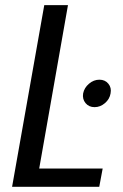

<svg xmlns="http://www.w3.org/2000/svg" viewBox="-20 -717 472 737"><path d="M361 0H26.4L149.9 -697.2H240.9L130.5 -70.1H374.1ZM343 -305.7Q321.2 -305.7 308.4 -321.2Q295.6 -336.6 299.1 -358.4Q303.4 -380.2 321.6 -395.6Q339.7 -411.1 361.6 -411.1Q383.4 -411.1 396 -395.6Q408.7 -380.2 404.4 -358.4Q400.9 -336.6 382.9 -321.2Q364.8 -305.7 343 -305.7Z"/></svg>

Font: Poppins Variable
Style: Italic
Weight: 100
Italic angle: -10°
Designer: Jonny Pinhorn
Foundry: Indian Type Foundry
Version: Version 6.000